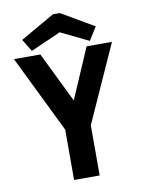

<svg xmlns="http://www.w3.org/2000/svg" viewBox="-89 -863 678 924"><g transform="rotate(-10 250.0 -401.5)"><path d="M197 0V-246L13 -623H142L262 -377L368 -623H492L322 -245V0ZM105 -647 68 -707 235 -803H269L428 -710L388 -646L252 -712Z"/></g></svg>

Font: Inconsolata ExtraBold
Style: Regular
Weight: 800
Designer: Raph Levien, Cyreal, Brenton Simpson
Foundry: Raph Levien, Cyreal, Google
Version: Version 3.001